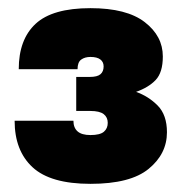

<svg xmlns="http://www.w3.org/2000/svg" viewBox="-20 -813 440 466"><path d="M199.5 -366.8Q102.5 -366.8 59 -407.1Q15.5 -447.3 15.5 -520H158.2Q158.2 -503 168.3 -494.1Q178.4 -485.2 199.5 -485.2Q222.8 -485.2 232.2 -493.3Q241.5 -501.3 241.5 -514.8Q241.5 -528.3 231.7 -536Q221.8 -543.7 199 -543.7H165V-626.3H198.2Q216.3 -626.3 223.9 -632.9Q231.5 -639.5 231.5 -651.8Q231.5 -662.7 223.5 -668.7Q215.5 -674.8 199.5 -674.8Q186 -674.8 177.1 -668.4Q168.2 -662 168.2 -645H25.5Q25.5 -717.2 66.4 -755.2Q107.3 -793.2 199.5 -793.2Q287.5 -793.2 331.3 -759.3Q375.2 -725.5 375.2 -676Q375.2 -637 357.7 -618.7Q340.2 -600.5 310.2 -590Q340.2 -579.5 362.7 -556.8Q385.2 -534 385.2 -492Q385.2 -439.5 340.8 -403.2Q296.5 -366.8 199.5 -366.8Z"/></svg>

Font: Golos Text
Style: Regular
Weight: 400
Designer: A.Korolkova, Vitaly Kuzmin
Foundry: ParaType Ltd
Version: Version 2.004